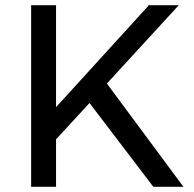

<svg xmlns="http://www.w3.org/2000/svg" viewBox="-20 -720 747 740"><path d="M687 0H571L325 -323L196 -183V0H100V-700H196V-307L554 -700H669L392 -398Z"/></svg>

Font: Montserrat arm2
Style: Regular
Weight: 400
Designer: Julieta Ulanovsky
Foundry: Julieta Ulanovsky
Version: Version 6.000